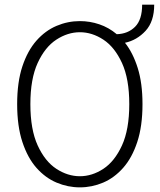

<svg xmlns="http://www.w3.org/2000/svg" viewBox="-20 -797 690 828"><path d="M324.5 11Q272.5 11 224 -9.5Q175.5 -30 137.2 -73.2Q99 -116.5 76.5 -184.8Q54 -253 54 -348Q54 -443 76.5 -510.8Q99 -578.5 137.2 -621.8Q175.5 -665 224 -685.5Q272.5 -706 324.5 -706Q367.5 -706 408.2 -692.2Q449 -678.5 483.5 -649.5Q532 -651 562.5 -681.5Q593 -712 593 -777H645Q645 -704.5 607.8 -664Q570.5 -623.5 519 -612.5Q553.5 -569 574 -503.5Q594.5 -438 594.5 -348Q594.5 -253 572 -184.8Q549.5 -116.5 511.2 -73.2Q473 -30 424.8 -9.5Q376.5 11 324.5 11ZM324.5 -37Q377 -37 425.8 -69Q474.5 -101 506 -169.8Q537.5 -238.5 537.5 -348Q537.5 -457 506 -525.5Q474.5 -594 425.8 -626Q377 -658 324.5 -658Q272 -658 223 -626Q174 -594 142.5 -525.5Q111 -457 111 -348Q111 -238.5 142.5 -169.8Q174 -101 223 -69Q272 -37 324.5 -37Z"/></svg>

Font: Trispace ExtraLight
Style: Regular
Weight: 200
Designer: Tyler Finck
Foundry: Etcetera Type Company
Version: Version 1.210; ttfautohint (v1.8.3)